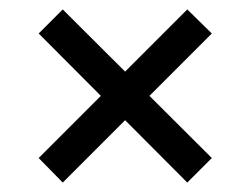

<svg xmlns="http://www.w3.org/2000/svg" viewBox="-20 -488 530 407"><path d="M113 -101 62 -153 377 -468 429 -417ZM377 -101 62 -417 113 -468 429 -153Z"/></svg>

Font: Piazzolla Thin SemiBold
Style: Regular
Weight: 600
Version: Version 2.005